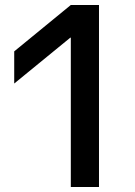

<svg xmlns="http://www.w3.org/2000/svg" viewBox="-20 -750 540 770"><path d="M264 0V-599H262L37 -415V-544L264 -730H377V0Z"/></svg>

Font: M PLUS Code Latin Medium
Style: Regular
Weight: 500
Designer: Coji Morishita
Foundry: UNDERFOREST DESIGN
Version: Version 1.002; ttfautohint (v1.8.3)